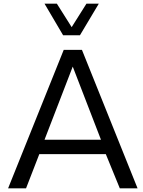

<svg xmlns="http://www.w3.org/2000/svg" viewBox="-20 -1020 776 1040"><path d="M321.8 -829.1 221.2 -1000H288.1L368.2 -873L448.2 -1000H515.1L413.1 -829.1ZM553.2 -185.1H192.9L121.1 0H23.9L325.2 -750H423.8L725.1 0H628.9ZM526.9 -263.2 374 -659.2 221.2 -263.2Z"/></svg>

Font: ø
Style: ø
Weight: 400
Designer: Samuel Oakes
Foundry: Samuel Oakes
Version: Version 1.000;PS 001.000;hotconv 1.0.88;makeotf.lib2.5.64775